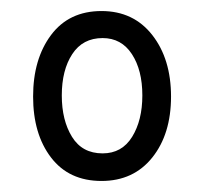

<svg xmlns="http://www.w3.org/2000/svg" viewBox="-20 -755 370 348"><path d="M164 -427Q222 -427 256 -469.5Q290 -512 290 -580Q290 -648 256 -691.5Q222 -735 164 -735Q105 -735 72.5 -691.5Q40 -648 40 -580Q40 -512 72.5 -469.5Q105 -427 164 -427ZM166 -477Q129 -477 110.5 -507Q92 -537 92 -582Q92 -628 111 -657Q130 -686 166 -686Q200 -686 219 -657Q238 -628 238 -582Q238 -537 219.5 -507Q201 -477 166 -477Z"/></svg>

Font: Noto Serif ExtraCondensed Extra
Style: Regular
Weight: 800
Width: 3
Designer: Monotype Design Team
Foundry: Monotype Imaging Inc.
Version: Version 1.002